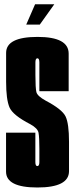

<svg xmlns="http://www.w3.org/2000/svg" viewBox="-20 -848 342 873"><path d="M99.2 -736 139.5 -828.5H226.8L160.8 -736ZM149.8 4.5Q7.5 4.5 7.5 -67.6Q7.5 -139.8 7.5 -244.8H140.8Q140.8 -129.2 140.8 -111Q140.8 -92.8 149.6 -92.8Q159 -92.8 159 -111Q159 -129.2 159 -171Q159 -224.2 155.2 -244.4Q151.5 -264.6 117.8 -283.2Q38.5 -324 23.1 -359.9Q7.8 -395.8 7.8 -476.5Q7.8 -534.5 7.8 -607.4Q7.8 -680.2 150.8 -680.2Q292.2 -680.2 292.2 -604.2Q292.2 -528.2 292.2 -433.2H159Q159 -544.8 159 -563.9Q159 -583 150 -583Q141 -583 141 -563.9Q141 -544.8 141 -507.2Q141 -447.5 145.5 -429.2Q150 -411 188 -390.2Q262.2 -351.2 278 -318.9Q293.8 -286.5 293.8 -203.2Q293.8 -144.2 293.8 -69.9Q293.8 4.5 149.8 4.5Z"/></svg>

Font: Anybody UltraCondensed Thin
Style: Regular
Weight: 100
Width: 1
Designer: Tyler Finck
Foundry: Etcetera Type Company
Version: Version 1.110